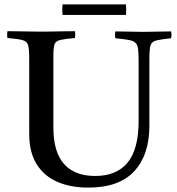

<svg xmlns="http://www.w3.org/2000/svg" viewBox="-20 -843 807 874"><path d="M14 -701Q34 -701 62.5 -700.5Q91 -700 119.5 -699.5Q148 -699 167 -699Q186 -699 214.5 -699.5Q243 -700 272 -700.5Q301 -701 321 -701Q324 -686 321 -670Q275 -666 254 -661Q233 -656 228 -641Q223 -626 223 -590V-263Q223 -151 271.5 -96.5Q320 -42 413 -42Q511 -42 561 -103Q611 -164 611 -292V-566Q611 -601 608.5 -620.5Q606 -640 595.5 -649Q585 -658 564 -661.5Q543 -665 505 -669Q502 -684 505 -700Q532 -700 570 -699Q608 -698 631 -698Q656 -698 693.5 -699Q731 -700 759 -700Q762 -685 759 -669Q713 -664 692 -659Q671 -654 665.5 -637Q660 -620 660 -579V-271Q660 -138 591 -63.5Q522 11 382 11Q302 11 241.5 -15Q181 -41 147 -95.5Q113 -150 113 -233V-577Q113 -619 108 -637Q103 -655 82 -660.5Q61 -666 14 -670Q11 -685 14 -701ZM265 -823H553Q556 -799 553 -775H265Q262 -799 265 -823Z"/></svg>

Font: Castoro
Style: Regular
Weight: 400
Designer: John Hudson
Foundry: Tiro Typeworks Ltd.
Version: Version 2.04